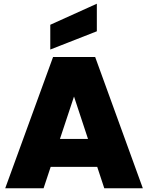

<svg xmlns="http://www.w3.org/2000/svg" viewBox="-20 -1011 795 1031"><path d="M491 -705 747 0H540L341 -603H414L214 0H8L265 -705ZM169 -265H566L615 -115H120ZM500 -991V-843L250 -745V-878Z"/></svg>

Font: Parkinsans ExtraBold
Style: Regular
Weight: 800
Designer: Red Stone, Indian Type Foundry
Foundry: Indian Type Foundry
Version: Version 1.000